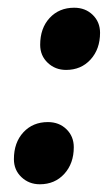

<svg xmlns="http://www.w3.org/2000/svg" viewBox="-20 -464 290 497"><path d="M151 -283Q123 -283 103.5 -301.5Q84 -320 84 -348Q84 -391 108.5 -417.5Q133 -444 172 -444Q201 -444 220 -425.5Q239 -407 239 -379Q239 -337 214.5 -310Q190 -283 151 -283ZM83 13Q55 13 35.5 -5.5Q16 -24 16 -52Q16 -95 40.5 -121.5Q65 -148 104 -148Q133 -148 152 -129.5Q171 -111 171 -83Q171 -41 146.5 -14Q122 13 83 13Z"/></svg>

Font: Platypi Light Medium
Style: Italic
Weight: 500
Italic angle: -13°
Version: Version 1.200